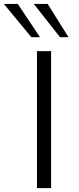

<svg xmlns="http://www.w3.org/2000/svg" viewBox="-99 -976 411 996"><path d="M256.3 -783.2 148.4 -955.6H76.2L212.4 -783.2ZM108.4 -783.2 -6.8 -955.6H-79.1L63.5 -783.2ZM166 0V-710.9H92.8V0Z"/></svg>

Font: Ride Light
Style: Regular
Weight: 300
Version: Version 3.000